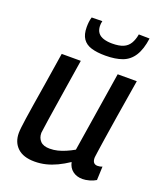

<svg xmlns="http://www.w3.org/2000/svg" viewBox="-142 -852 804 954"><g transform="rotate(20 260.0 -375.5)"><path d="M154 10Q95 10 64 -19Q33 -48 33 -97Q33 -108 35 -126.5Q37 -145 41.5 -175.5Q46 -206 53.5 -253.5Q61 -301 72.5 -371Q84 -441 99 -539H200Q185 -445 175 -381Q165 -317 158.5 -275Q152 -233 148 -207Q144 -181 142 -165Q140 -149 138 -136Q138 -109 154 -92.5Q170 -76 203 -76Q225 -76 245 -81Q265 -86 286 -95Q307 -104 328 -116L395 -539H496Q476 -418 463.5 -340Q451 -262 444 -216Q437 -170 434 -148.5Q431 -127 430 -119.5Q429 -112 429 -110Q429 -93 436 -85Q443 -77 456 -77Q460 -77 467 -78Q474 -79 481 -82L478 -10Q464 -1 444 4.5Q424 10 408 10Q377 10 356 -6Q335 -22 329 -51Q299 -31 270.5 -17.5Q242 -4 213.5 3Q185 10 154 10ZM305 -605Q261 -605 231 -614Q201 -623 185.5 -645.5Q170 -668 170 -707Q170 -721 171.5 -734Q173 -747 177 -760L233 -761Q231 -753 230.5 -747Q230 -741 230 -734Q231 -712 241.5 -698.5Q252 -685 271.5 -679Q291 -673 316 -673Q353 -673 375 -682.5Q397 -692 409 -712Q421 -732 426 -761L483 -760Q475 -701 453 -666.5Q431 -632 394.5 -618.5Q358 -605 305 -605Z"/></g></svg>

Font: Georama ExtraCondensed Thin Medium
Style: Italic
Weight: 500
Italic angle: -9°
Version: Version 1.001